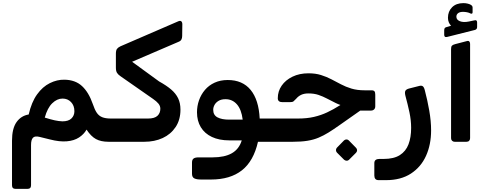

<svg xmlns="http://www.w3.org/2000/svg" viewBox="-20 -904 3126 1231"><path d="M80 307Q57 307 57 284V-2Q57 -80 86 -121Q115 -162 164 -170Q182 -249 217.5 -298.5Q253 -348 299.5 -371Q346 -394 393 -393Q463 -392 506 -352Q549 -312 575 -237Q587 -201 600.5 -181Q614 -161 635.5 -152.5Q657 -144 691 -144Q706 -144 706 -129V-25Q706 5 676 5Q627 5 595 -12.5Q563 -30 535 -73Q518 -43 486.5 -22.5Q455 -2 408.5 2Q362 6 300 -10L235 -26Q204 -34 191.5 -21Q179 -8 179 26V284Q179 307 156 307ZM380 -126Q419 -126 438 -144.5Q457 -163 457 -191Q457 -227 435.5 -249.5Q414 -272 381 -272Q346 -272 315 -242Q284 -212 267 -150Q306 -138 331 -132.5Q356 -127 380 -126Z M676 5Q661 5 661 -10V-114Q661 -144 691 -144H929Q971 -144 989.5 -161.5Q1008 -179 1008 -207Q1008 -225 995.5 -240Q983 -255 961 -270L753 -415Q738 -425 730.5 -436.5Q723 -448 723 -470V-559Q723 -581 730 -590.5Q737 -600 752 -607L1122 -767Q1135 -773 1142 -767.5Q1149 -762 1149 -748L1148 -673Q1148 -660 1143 -650.5Q1138 -641 1125 -636L827 -508L1000 -382Q1047 -356 1077 -330.5Q1107 -305 1122 -274Q1137 -243 1137 -201Q1137 -136 1106 -89.5Q1075 -43 1023 -19Q971 5 905 5Z M1269 247Q1240 247 1225.5 239.5Q1211 232 1211 210V138Q1211 120 1221 112.5Q1231 105 1253 105H1343Q1420 105 1466.5 78.5Q1513 52 1530 -4H1450Q1385 -4 1338.5 -26Q1292 -48 1267.5 -88.5Q1243 -129 1243 -184Q1243 -224 1256 -261Q1269 -298 1294 -327.5Q1319 -357 1356 -374Q1393 -391 1440 -391Q1535 -391 1587 -327.5Q1639 -264 1645 -144H1714Q1729 -144 1729 -129V-25Q1729 5 1699 5H1634Q1606 129 1531 188Q1456 247 1333 247ZM1448 -137H1536Q1528 -202 1499 -235Q1470 -268 1426 -268Q1399 -268 1381.5 -257.5Q1364 -247 1355.5 -231.5Q1347 -216 1347 -200Q1347 -166 1374.5 -151.5Q1402 -137 1448 -137Z M1699 5Q1684 5 1684 -10V-114Q1684 -144 1714 -144H1889Q1948 -144 1993 -154.5Q2038 -165 2077.5 -183.5Q2117 -202 2158 -228L2242 -281L2334 -226L2156 -101Q2118 -74 2086.5 -54.5Q2055 -35 2023 -21.5Q1991 -8 1951.5 -1.5Q1912 5 1858 5ZM2288 -195V-211Q2237 -211 2199.5 -220Q2162 -229 2132.5 -243.5Q2103 -258 2076.5 -272Q2050 -286 2022 -295.5Q1994 -305 1957 -305Q1930 -305 1911 -296Q1892 -287 1879 -271Q1868 -259 1861.5 -254Q1855 -249 1838 -249H1791Q1761 -249 1761 -274Q1761 -319 1786 -355Q1811 -391 1855.5 -412.5Q1900 -434 1958 -434Q2003 -434 2038 -423Q2073 -412 2104 -396Q2135 -380 2166 -363.5Q2197 -347 2233.5 -336Q2270 -325 2318 -325H2361Q2376 -325 2381 -318.5Q2386 -312 2386 -297V-222Q2386 -210 2378.5 -202.5Q2371 -195 2358 -195ZM2217 121Q2211 127 2202 126.5Q2193 126 2186 120L2140 74Q2134 67 2134 58.5Q2134 50 2140 43L2186 -4Q2193 -10 2201.5 -10Q2210 -10 2216 -4L2262 43Q2269 50 2269.5 58.5Q2270 67 2263 75Z M2408 251Q2393 251 2386.5 243Q2380 235 2380 221V142Q2380 128 2388.5 121.5Q2397 115 2412 115H2440Q2505 115 2543.5 90.5Q2582 66 2599 21.5Q2616 -23 2616 -84Q2616 -133 2605 -184.5Q2594 -236 2579 -291Q2574 -312 2579 -321.5Q2584 -331 2601 -336L2668 -353Q2682 -357 2690.5 -351Q2699 -345 2704 -324Q2720 -264 2732 -196Q2744 -128 2744 -68Q2744 23 2711.5 95Q2679 167 2614.5 209Q2550 251 2455 251Z M2895 5Q2885 5 2878.5 -1.5Q2872 -8 2872 -18V-589Q2872 -605 2877.5 -611Q2883 -617 2898 -621L2971 -640Q2984 -644 2989 -638Q2994 -632 2994 -623V-18Q2994 -8 2988 -1.5Q2982 5 2971 5ZM2846 -667Q2836 -665 2832 -669Q2828 -673 2828 -681V-709Q2828 -720 2832 -724.5Q2836 -729 2845 -731L2872 -739Q2863 -748 2857.5 -761Q2852 -774 2852 -790Q2852 -831 2878.5 -857.5Q2905 -884 2951 -884Q2965 -884 2977.5 -881Q2990 -878 2997 -874Q3010 -867 3010 -856V-826Q3010 -813 2998 -817Q2987 -823 2974 -825.5Q2961 -828 2948 -828Q2928 -828 2917 -819.5Q2906 -811 2906 -797Q2906 -777 2928.5 -768Q2951 -759 2986 -766L3019 -773Q3030 -776 3034.5 -772.5Q3039 -769 3039 -760V-731Q3039 -716 3025 -712Z"/></svg>

Font: Rubik SemiBold
Style: Regular
Weight: 600
Designer: Hubert and Fischer
Foundry: Hubert and Fischer
Version: Version 2.300;gftools[0.9.30]